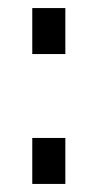

<svg xmlns="http://www.w3.org/2000/svg" viewBox="-20 -456 217 476"><path d="M60 -322H142V-436H60ZM60 0H142V-114H60Z"/></svg>

Font: TitilliumText22L
Style: 400 wt
Weight: 400
Designer: Campivisivi
Foundry: Campivisivi
Version: 1.000